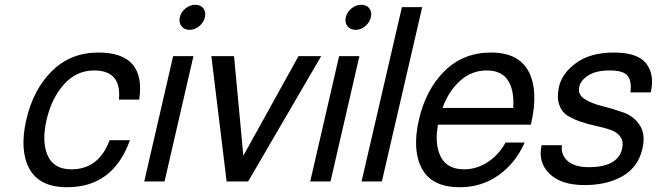

<svg xmlns="http://www.w3.org/2000/svg" viewBox="-20 -760 2751 804"><path d="M374 -465Q300 -465 248 -407Q196 -349 175 -258Q154 -167 179.5 -109Q205 -51 279 -51Q394 -51 439 -173H524Q454 24 261 24Q145 24 103 -53.5Q61 -131 90 -258Q119 -385 197.5 -462.5Q276 -540 392 -540Q592 -540 563 -343H478Q490 -465 374 -465Z M584 0 705 -525H790L669 0ZM740 -650.5Q728 -666 733 -688Q738 -710 757 -725Q776 -740 798 -740Q820 -740 831.5 -725Q843 -710 838 -688Q833 -666 814.5 -650.5Q796 -635 774 -635Q752 -635 740 -650.5Z M929 0 865 -525H960L999 -108L1230 -525H1325L1019 0H1009H939Z M1279 0 1400 -525H1485L1364 0ZM1435 -650.5Q1423 -666 1428 -688Q1433 -710 1452 -725Q1471 -740 1493 -740Q1515 -740 1526.5 -725Q1538 -710 1533 -688Q1528 -666 1509.5 -650.5Q1491 -635 1469 -635Q1447 -635 1435 -650.5Z M1494 0 1663 -730H1748L1579 0Z M1905 24Q1789 24 1747 -53.5Q1705 -131 1734 -258Q1763 -385 1841.5 -462.5Q1920 -540 2036 -540Q2153 -540 2194.5 -459Q2236 -378 2203 -238H2118H1814Q1799 -155 1826 -103Q1853 -51 1923 -51Q1977 -51 2023 -81.5Q2069 -112 2097 -163H2177Q2139 -77 2068 -26.5Q1997 24 1905 24ZM2018 -465Q1955 -465 1907 -422Q1859 -379 1833 -308H2129Q2134 -382 2107 -423.5Q2080 -465 2018 -465Z M2551 -540Q2651 -540 2686.5 -493.5Q2722 -447 2705 -373H2620Q2626 -419 2608.5 -442Q2591 -465 2533 -465Q2476 -465 2444 -444.5Q2412 -424 2406 -398Q2398 -365 2427 -346Q2456 -327 2501 -316Q2546 -305 2590.5 -289Q2635 -273 2659.5 -235Q2684 -197 2670 -137Q2653 -61 2588 -23Q2523 15 2428 15Q2329 15 2280.5 -33Q2232 -81 2248 -152H2333Q2328 -111 2357.5 -85.5Q2387 -60 2445 -60Q2567 -60 2585 -137Q2592 -167 2578.5 -186.5Q2565 -206 2538.5 -215.5Q2512 -225 2479 -232Q2446 -239 2414 -249.5Q2382 -260 2357 -275.5Q2332 -291 2321.5 -322Q2311 -353 2321 -398Q2334 -454 2393.5 -497Q2453 -540 2551 -540Z"/></svg>

Font: Miedinger
Style: Italic
Weight: 400
Italic angle: -13°
Version: Version 001.000